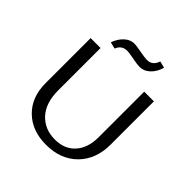

<svg xmlns="http://www.w3.org/2000/svg" viewBox="-227 -1023 1191 1191"><g transform="rotate(45 368.5 -427.5)"><path d="M242 -717 198 -728Q213 -771 242.5 -798.5Q272 -826 307 -826Q324 -826 369 -817.5Q414 -809 434 -809Q482 -809 499 -861L543 -850Q530 -803 499.5 -774.5Q469 -746 433 -746Q411 -746 368 -754.5Q325 -763 307 -763Q260 -763 242 -717ZM363 6Q240 6 165.5 -67Q91 -140 91 -262V-658H178V-286Q178 -176 233.5 -116Q289 -56 379 -56Q464 -56 512.5 -110.5Q561 -165 561 -258V-658H646V-279Q646 -150 568.5 -72Q491 6 363 6Z"/></g></svg>

Font: EauTest Medium
Style: Regular
Weight: 500
Designer: Christian Thalmann (Catharsis Fonts)
Version: Version 0.001;PS 000.001;hotconv 1.0.88;makeotf.lib2.5.64775